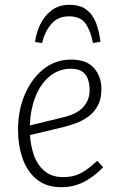

<svg xmlns="http://www.w3.org/2000/svg" viewBox="-20 -765 493 799"><path d="M276 -517Q341 -517 371.5 -481.5Q402 -446 402 -394Q402 -354 387.5 -326.5Q373 -299 349 -281Q325 -263 296.5 -252.5Q268 -242 239 -235L105 -203Q107 -160 121 -119.5Q135 -79 165 -53.5Q195 -28 243 -28Q268 -28 290 -34Q312 -40 335 -55.5Q358 -71 385 -96L409 -69Q393 -52 374 -37Q355 -22 334 -10.5Q313 1 288.5 7.5Q264 14 235 14Q173 14 133 -18.5Q93 -51 74 -105.5Q55 -160 55 -225Q55 -305 83 -371Q111 -437 160.5 -477Q210 -517 276 -517ZM353 -390Q353 -412 347 -432.5Q341 -453 324 -466Q307 -479 275 -479Q226 -479 188 -448.5Q150 -418 128.5 -365Q107 -312 104 -243L244 -277Q278 -285 302 -299.5Q326 -314 339.5 -337Q353 -360 353 -390ZM269 -745Q313 -745 339.5 -725Q366 -705 379.5 -670Q393 -635 398 -591L367 -586Q356 -640 335 -668.5Q314 -697 267 -697Q220 -697 193 -664.5Q166 -632 155 -586L126 -590Q130 -626 146.5 -661.5Q163 -697 193.5 -721Q224 -745 269 -745Z"/></svg>

Font: Literata ExtraLight
Style: Italic
Weight: 250
Italic angle: -2°
Designer: Latin by Veronika Burian and Jose Scaglione. Greek by Irene Vlachou. Cyrillic by Vera Evstafieva
Foundry: TypeTogether
Version: Version 3.002